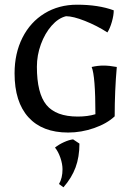

<svg xmlns="http://www.w3.org/2000/svg" viewBox="-20 -553 571 817"><path d="M42 -241Q42 -326 75.5 -392.5Q109 -459 169.5 -496Q230 -533 308 -533Q399 -533 464 -509Q464 -488 456 -460Q448 -432 437 -415Q392 -444 341.5 -464Q291 -484 261 -484Q228 -476 199.5 -443.5Q171 -411 154 -364.5Q137 -318 137 -269Q137 -156 177.5 -106.5Q218 -57 311 -57Q353 -57 386 -67Q386 -230 370 -268Q396 -274 420 -274Q445 -274 477 -268Q468 -167 468 -58Q435 -27 380.5 -8Q326 11 270 11Q160 11 101 -54Q42 -119 42 -241ZM231 230Q246 205 246 167Q246 145 237 118.5Q228 92 214 75Q230 62 252 52Q274 42 291 40L318 58Q318 115 301.5 159.5Q285 204 250 244Z"/></svg>

Font: Mirza
Style: Regular
Weight: 400
Designer: Arabic design by Kourosh Beigpour, Latin design by Eduardo Tunni, engineering by Lasse Fister
Version: Version 1.000